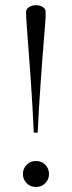

<svg xmlns="http://www.w3.org/2000/svg" viewBox="-20 -734 284 762"><path d="M161 -685.5V-666Q161 -660.5 159.2 -638Q157.5 -615.5 154.5 -580.2Q151.5 -545 148.2 -501Q145 -457 141.5 -407.8Q138 -358.5 134.8 -307.2Q131.5 -256 129.5 -207.5H114Q112 -256 109 -307.2Q106 -358.5 102.8 -407.5Q99.5 -456.5 96 -500.8Q92.5 -545 90 -580Q87.5 -615 85.8 -637.5Q84 -660 84 -666L83.5 -685.5Q83.5 -695 89.2 -701Q95 -707 104 -710.2Q113 -713.5 122.5 -713.5Q132.5 -713.5 141.5 -710.2Q150.5 -707 156 -701Q161.5 -695 161 -685.5ZM122.5 -95Q145 -95 159.8 -80Q174.5 -65 174.5 -43.5Q174.5 -22 159.8 -7Q145 8 122.5 8Q100.5 8 85.8 -7Q71 -22 71 -43.5Q71 -65 85.8 -80Q100.5 -95 122.5 -95Z"/></svg>

Font: Newsreader 60pt Light
Style: Regular
Weight: 300
Designer: Hugues Gentile
Foundry: Production Type
Version: Version 1.003